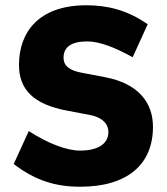

<svg xmlns="http://www.w3.org/2000/svg" viewBox="-20 -698 632 728"><path d="M284 10C465 10 560 -76 560 -217C560 -308 506 -382 375 -406L291 -422C246 -430 221 -447 221 -479C221 -518 248 -541 311 -541C358 -541 418 -517 483 -481L540 -606C460 -662 383 -678 307 -678C127 -678 52 -576 52 -452C52 -360 105 -302 237 -278L321 -262C366 -254 391 -229 391 -197C391 -154 353 -127 284 -127C233 -127 164 -153 89 -201L32 -76C112 -15 188 10 284 10Z"/></svg>

Font: Celebes ExtraBold
Style: Regular
Weight: 800
Designer: Anugrah Pasau
Foundry: Lafontype
Version: Version 1.000